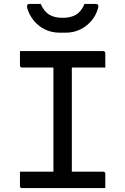

<svg xmlns="http://www.w3.org/2000/svg" viewBox="-20 -961 640 981"><path d="M347 -47H250L253 -72Q253 -91 253 -112Q253 -133 253 -152Q253 -214 253 -276.5Q253 -339 253 -401.5Q253 -464 253 -527Q253 -590 253 -653H352L347 -628Q347 -612 347 -593.5Q347 -575 347 -558Q347 -494 347 -430Q347 -366 347 -302Q347 -238 347 -174.5Q347 -111 347 -47ZM518 0H93Q90 0 88 -0.5Q86 -1 84.5 -2.5Q83 -4 82.5 -6Q82 -8 82 -11Q82 -24 82 -35.5Q82 -47 82 -59Q82 -71 82 -84H507Q511 -84 513 -82.5Q515 -81 516.5 -79Q518 -77 518 -73Q518 -60 518 -48Q518 -36 518 -24.5Q518 -13 518 0ZM82 -700H507Q512 -700 515 -697Q518 -694 518 -689Q518 -679 518 -670Q518 -661 518 -652.5Q518 -644 518 -635Q518 -626 518 -616H93Q88 -616 85 -619Q82 -622 82 -627Q82 -637 82 -646Q82 -655 82 -663.5Q82 -672 82 -681Q82 -690 82 -700ZM412 -941Q426 -941 440 -941Q454 -941 468 -941Q478 -941 481 -936Q484 -931 481 -920Q472 -885 448.5 -856.5Q425 -828 391 -811Q357 -794 315 -794H285Q243 -794 209 -811Q175 -828 152 -856.5Q129 -885 119 -920Q117 -931 119.5 -936Q122 -941 132 -941Q146 -941 160 -941Q174 -941 188 -941Q205 -902 231.5 -886Q258 -870 300 -870Q342 -870 368.5 -886Q395 -902 412 -941Z"/></svg>

Font: Rec Mono Linear
Style: Regular
Weight: 400
Monospace: yes
Version: Version 1.085; ttfautohint (v1.8.4.7-5d5b)